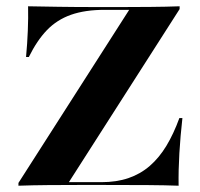

<svg xmlns="http://www.w3.org/2000/svg" viewBox="-20 -591 638 611"><path d="M38.7 0V-8.9L391.1 -559.7H312.9Q250.8 -559.7 206 -544Q161.3 -528.2 129.4 -495.2Q97.6 -462.1 71.8 -409.7H62.9Q66.9 -452.4 68.5 -493.1Q70.2 -533.9 69.4 -571Q110.5 -570.2 164.9 -569.4Q219.4 -568.5 300 -568.5H364.5Q408.1 -568.5 458.5 -569Q508.9 -569.4 551.6 -571V-562.1L199.2 -11.3H302.4Q350.8 -11.3 388.7 -24.2Q426.6 -37.1 456.5 -62.9Q486.3 -88.7 509.3 -126.6Q532.3 -164.5 550.8 -215.3H560.5Q554 -158.1 550.8 -103.6Q547.6 -49.2 548.4 0Q506.5 -1.6 450 -2Q393.5 -2.4 311.3 -2.4H229.8Q183.9 -2.4 133.5 -2Q83.1 -1.6 38.7 0Z"/></svg>

Font: Playfair 144pt SemiExpanded ExtraBold
Style: Regular
Weight: 800
Width: 6
Designer: Claus Eggers Sørensen
Foundry: Claus Eggers Sørensen
Version: Version 2.203